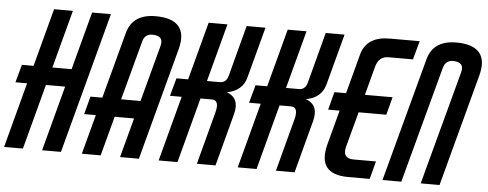

<svg xmlns="http://www.w3.org/2000/svg" viewBox="-92 -887 2581 1016"><g transform="rotate(5 1198.5 -379.5)"><path d="M360 -749H460L260 0H160L252 -346H150L58 0H-42L50 -346H-12L14 -441H76L158 -749H258L176 -441H278Z M697 -759Q786 -759 820.5 -717.5Q855 -676 833 -595L674 0H574L630 -210H527L471 0H371L427 -210H365L390 -305H453L547 -656Q574 -759 697 -759ZM736 -604Q751 -660 688 -660Q647 -660 637 -618L553 -305H656Z M1181 -749H1281L1209 -479Q1190 -406 1107 -391Q1178 -365 1155 -279L1081 0H982L1056 -279Q1074 -346 1031 -346H971L879 0H779L871 -346H809L835 -441H897L979 -749H1079L997 -441H1066Q1100 -441 1110 -481Z M1601 -749H1701L1629 -479Q1610 -406 1527 -391Q1598 -365 1575 -279L1501 0H1402L1476 -279Q1494 -346 1451 -346H1391L1299 0H1199L1291 -346H1229L1255 -441H1317L1399 -749H1499L1417 -441H1486Q1520 -441 1530 -481Z M1944 -650Q1892 -650 1877 -595L1836 -441H1983L1958 -346H1811L1761 -160Q1744 -95 1806 -95H1925L1900 0H1786Q1617 0 1662 -166L1710 -346H1649L1674 -441H1736L1792 -652Q1819 -749 1941 -749H2100L2073 -650Z M2171 0 2333 -604Q2348 -660 2285 -660Q2245 -660 2234 -618L2068 0H1968L2144 -656Q2171 -759 2294 -759Q2383 -759 2417.5 -717.5Q2452 -676 2430 -595L2271 0Z"/></g></svg>

Font: Air America
Style: Regular
Weight: 400
Designer: William G. Sherman
Foundry: Aaron Bell – Saja Typeworks
Version: Version 1.100;PS 001.100;hotconv 1.0.88;makeotf.lib2.5.64775